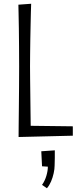

<svg xmlns="http://www.w3.org/2000/svg" viewBox="-20 -725 427 1023"><path d="M79 5Q79 -18 79.5 -59Q80 -100 80.5 -152.5Q81 -205 81.5 -261.5Q82 -318 82 -371Q82 -424 81.5 -476Q81 -528 80.5 -573Q80 -618 79 -651.5Q78 -685 78 -700L146 -705Q145 -688 144.5 -658Q144 -628 143 -591Q142 -554 141.5 -514.5Q141 -475 140.5 -438Q140 -401 140 -372Q140 -343 140.5 -304Q141 -265 141.5 -222Q142 -179 142.5 -137Q143 -95 143.5 -60.5Q144 -26 144 -4ZM79 5 120 -55 368 -52V-2ZM230 278 204 260Q219 239 227 212Q235 185 235 163L204 161L200 81L272 76Q272 96 272 116.5Q272 137 271 157Q271 175 266 198Q261 221 252 242Q243 263 230 278Z"/></svg>

Font: Truculenta Light
Style: Regular
Weight: 300
Version: Version 1.002